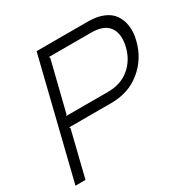

<svg xmlns="http://www.w3.org/2000/svg" viewBox="-178 -977 1131 1144"><g transform="rotate(-30 387.5 -405.0)"><path d="M692.9 -564.9Q712.9 -647 679.2 -695.1Q645.5 -743.2 557.1 -743.2H266.1L271 -735.8L186 -394L178.2 -387.2H467.8Q556.2 -387.2 614.7 -436.3Q673.3 -485.4 692.9 -564.9ZM765.1 -564.9Q738.3 -458 654.8 -388.9Q571.3 -319.8 452.1 -319.8H161.1L166 -312L88.9 0H20L220.2 -810.1H574.2Q634.3 -810.1 677.7 -792Q721.2 -773.9 743.9 -741.2Q766.6 -708.5 772.9 -663.6Q779.3 -618.7 765.1 -564.9Z"/></g></svg>

Font: Sinkin Sans 300 Light Italic
Style: Regular
Weight: 300
Italic angle: -112°
Designer: Keith Bates
Foundry: K-Type
Version: Sinkin Sans (version 1.0)  by Keith Bates   •   © 2014   www